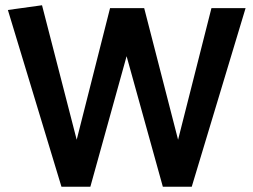

<svg xmlns="http://www.w3.org/2000/svg" viewBox="-20 -710 965 731"><path d="M915 -679 710 1H600L462 -496L324 1H214L10 -672L140 -690L272 -178L399 -679H529L658 -178L785 -679Z"/></svg>

Font: Catamaran
Style: Bold
Weight: 700
Designer: Pria Ravichandran
Version: Version 2.000